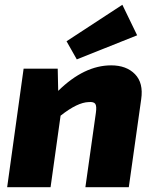

<svg xmlns="http://www.w3.org/2000/svg" viewBox="-20 -785 649 805"><path d="M302 -536 259 -612 493 -765 555 -637ZM222 -497 224 -404Q333 -511 446 -511Q510 -511 546 -474Q582 -437 572 -369L520 0H338L382 -312Q386 -340 379.5 -349.5Q373 -359 352 -357Q305 -356 234 -300L192 0H10L79 -497Z"/></svg>

Font: Exo 2.0 Extra Bold
Style: Italic
Weight: 800
Italic angle: -8°
Designer: Natanael Gama
Version: Version 1.001;PS 001.001;hotconv 1.0.70;makeotf.lib2.5.58329